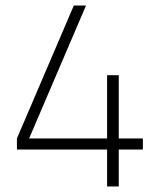

<svg xmlns="http://www.w3.org/2000/svg" viewBox="-20 -670 570 692"><path d="M366 -131H41V-171L246 -650H290L85 -171H366V-399H408V-171H495V-131H408V2H366Z"/></svg>

Font: Bellota Light
Style: Regular
Weight: 300
Designer: Kemie Guaida
Foundry: Kemie Guaida
Version: Version 4.001